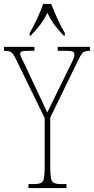

<svg xmlns="http://www.w3.org/2000/svg" viewBox="-28 -951 475 971"><path d="M116 0V-20H142Q167 -20 179 -26Q191 -32 194.5 -51Q198 -70 198 -108V-354L53 -651Q38 -682 27 -688Q16 -694 -6 -694H-8V-714H146V-694H115Q87 -694 80.5 -690Q74 -686 74 -678Q74 -671 80.5 -658Q87 -645 97 -625L151 -510Q167 -477 181.5 -445.5Q196 -414 211 -382Q219 -397 229.5 -419.5Q240 -442 256 -474L333 -631Q344 -653 346 -661.5Q348 -670 348 -677Q348 -685 341 -689.5Q334 -694 307 -694H264V-714H427V-694H425Q406 -694 395.5 -688Q385 -682 370 -652L226 -356V-108Q226 -70 229.5 -51Q233 -32 245 -26Q257 -20 282 -20H308V0ZM122 -784Q139 -813 159 -855Q179 -897 190 -931H231Q244 -897 263 -855Q282 -813 300 -784V-771H294Q266 -800 247.5 -825Q229 -850 212 -886Q194 -850 174.5 -825Q155 -800 128 -771H122Z"/></svg>

Font: Noto Serif Tamil ExtraCondensed Thin
Style: Italic
Weight: 100
Width: 2
Italic angle: -12°
Designer: Indian Type Foundry, Tom Grace, and the Monotype Design Team
Foundry: Monotype Imaging Inc.
Version: Version 2.003; ttfautohint (v1.8.4.7-5d5b)